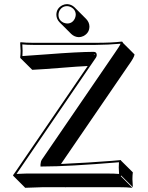

<svg xmlns="http://www.w3.org/2000/svg" viewBox="-20 -853 718 933"><path d="M253.9 -780.8Q253.9 -812.5 283.2 -827.6Q294.4 -833 306.2 -833Q327.1 -832 342.3 -817.4L398.9 -760.7Q414.1 -744.6 414.6 -724.6Q414.6 -692.9 385.3 -677.7Q374 -672.4 362.8 -672.4Q341.8 -673.3 326.2 -688L269.5 -744.6Q254.4 -760.3 253.9 -780.8ZM440.4 -585.4Q439.9 -588.4 439.5 -589.4Q437 -590.8 435.1 -590.8ZM406.2 -532.2Q360.8 -530.3 271 -522.9Q185.5 -516.1 136.7 -513.7L80.1 -569.8L78.1 -573.2Q80.1 -589.4 80.1 -606Q80.1 -618.2 78.1 -645L80.1 -647.9Q104.5 -645 141.1 -645H444.8Q523.9 -645 570.8 -650.9Q574.2 -650.4 575.7 -649.4Q576.7 -647 577.1 -645L633.8 -588.4Q632.8 -574.7 603.5 -534.2L276.4 -56.2Q334.5 -58.6 407.2 -63.2Q480 -67.9 523.4 -71.3L566.9 -75.2L568.8 -71.8L625.5 -15.6Q623.5 0.5 623.5 17.6Q623.5 29.3 625.5 56.6L568.8 0L566.9 2.9L623.5 59.6Q598.1 56.6 552.7 56.6H298.8Q299.8 58.6 300.3 59.1L297.4 56.6H189.5L102.5 59.6L45.9 2.9L43 -1Q49.8 -9.8 60.5 -25.9Q66.4 -34.7 68.8 -38.1ZM187 -43.9H176.8V-54.2Q177.7 -68.4 183.6 -77.6L538.6 -596.7Q562 -629.9 565.9 -640.6Q505.9 -635.3 444.8 -634.8H141.1Q111.8 -634.8 88.4 -637.2Q89.8 -616.2 89.8 -606Q89.8 -594.7 88.9 -580.6Q133.8 -583.5 212.9 -589.4Q356 -600.6 435.1 -601.1Q450.2 -601.1 450.2 -585.4Q449.7 -578.6 446.3 -573.2L77.1 -32.2Q74.7 -29.3 69.3 -21Q63.5 -12.2 60.5 -7.8Q109.4 -10.3 132.8 -9.8H496.1Q536.1 -9.8 558.6 -7.8Q557.1 -28.8 557.1 -39.1Q557.1 -50.3 558.1 -64.5Q310.1 -43.9 187 -43.9ZM264.2 -780.8Q264.2 -754.4 289.1 -742.7Q297.9 -739.3 306.2 -738.8Q332.5 -738.8 344.2 -764.2Q347.7 -772.9 348.1 -780.8Q348.1 -807.1 322.8 -819.3Q314.5 -823.2 306.2 -823.2Q279.8 -823.2 267.6 -797.9Q264.2 -789.1 264.2 -780.8Z"/></svg>

Font: Linux Biolinum Shadow O
Style: Regular
Weight: 400
Designer: Philipp H. Poll
Foundry: Philipp H. Poll
Version: Version 1.0.4